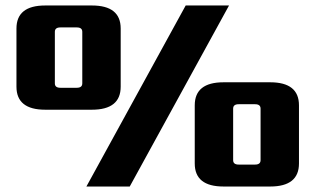

<svg xmlns="http://www.w3.org/2000/svg" viewBox="-20 -680 1150 700"><path d="M40 -364V-576Q40 -660 145 -660H315Q420 -660 420 -576V-364Q420 -280 315 -280H145Q40 -280 40 -364ZM180 -376Q180 -360 200 -360H260Q280 -360 280 -376V-564Q280 -580 260 -580H200Q180 -580 180 -564ZM295 0 657 -660H815L453 0ZM690 -84V-296Q690 -380 795 -380H965Q1070 -380 1070 -296V-84Q1070 0 965 0H795Q690 0 690 -84ZM830 -96Q830 -80 850 -80H910Q930 -80 930 -96V-284Q930 -300 910 -300H850Q830 -300 830 -284Z"/></svg>

Font: Xolonium
Style: Bold
Weight: 700
Designer: Severin Meyer
Version: Version 4.2